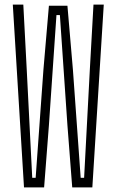

<svg xmlns="http://www.w3.org/2000/svg" viewBox="-20 -820 507 840"><path d="M85 0 36 -800H82L97 -515L121 -42H136L170 -515L194 -795H275L299 -515L333 -42H348L373 -515L389 -800H434L384 0H296L275 -272L242 -754H227L194 -272L173 0Z"/></svg>

Font: Big Shoulders Display Light
Style: Regular
Weight: 300
Designer: Patric King
Foundry: XO Type Co
Version: Version 1.000; ttfautohint (v1.8.2)